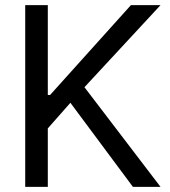

<svg xmlns="http://www.w3.org/2000/svg" viewBox="-20 -727 661 747"><path d="M78.1 -707H166V-357.4H174.8L489.3 -707H604.5L308.6 -387.7L604.5 0H497.1L253.9 -327.1L166 -227.5V0H78.1Z"/></svg>

Font: WEMIX Pretendard Variable
Style: Regular
Weight: 400
Designer: Base glyphs from Inter by Rasmus Andersson; Hangeul glyphs from Noto Sans CJK(Source Han Sans) by Jang Soo-young and Kan
Foundry: Kil Hyung-jin
Version: Version 1.000;Glyphs 3.2 (3208)